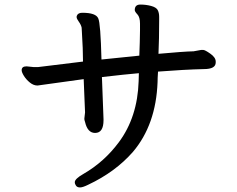

<svg xmlns="http://www.w3.org/2000/svg" viewBox="-20 -765 1040 842"><path d="M353 -230Q350 -239 350 -242V-246L353 -272Q353 -279 350.5 -331.5Q348 -384 347 -418L145 -390H144Q127 -390 111 -403Q95 -416 85 -432Q75 -448 75 -457Q75 -474 96 -474H97L126 -471H148L344 -495Q344 -549 339 -627L338 -644Q335 -657 325.5 -670Q316 -683 316 -690V-692Q316 -694 317 -696Q322 -709 341 -709Q401 -709 411 -684Q421 -663 425 -504L591 -521L593 -580Q594 -614 594 -633V-661Q594 -690 582.5 -702Q571 -714 571 -721Q571 -745 595.5 -745Q620 -745 642.5 -739Q665 -733 671.5 -721Q678 -709 678 -691V-674Q678 -595 675 -529Q784 -539 829 -540L862 -546Q864 -546 871.5 -546Q879 -546 902.5 -529.5Q926 -513 926 -495V-491Q926 -462 874 -462Q788 -460 673 -451Q671 -421 671 -405Q664 -218 563 -99Q486 -11 367 45Q343 57 331 57Q319 57 313.5 49.5Q308 42 308 34Q308 19 347 -3Q437 -55 501 -141Q583 -251 588 -409Q588 -422 589 -444Q530 -439 427 -427L434 -242V-238Q434 -182 397 -182Q364 -182 353 -230Z"/></svg>

Font: LXGW ZhenKai
Style: Regular
Weight: 400
Designer: LXGW / Fontworks Inc.
Foundry: LXGW / Fontworks Inc.
Version: Version 0.800;June 8, 2025